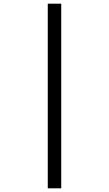

<svg xmlns="http://www.w3.org/2000/svg" viewBox="-20 -780 591 1041"><path d="M239 -760V241H312V-760Z"/></svg>

Font: Noto Sans Inscriptional Parthian
Style: Regular
Weight: 400
Designer: Monotype Design Team
Foundry: Monotype Imaging Inc.
Version: Version 2.003